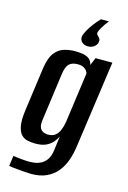

<svg xmlns="http://www.w3.org/2000/svg" viewBox="-122 -739 612 916"><g transform="rotate(15 184.5 -280.5)"><path d="M298 -680Q280 -657 270 -639.5Q260 -622 259 -613Q258 -607 263.5 -602Q269 -597 274 -590.5Q279 -584 277 -572Q276 -560 263.5 -549.5Q251 -539 232 -539Q213 -539 202 -549.5Q191 -560 192 -576Q194 -589 204.5 -608Q215 -627 230 -646.5Q245 -666 259 -680ZM128 119Q115 119 97 117.5Q79 116 62 114.5Q45 113 32.5 111.5Q20 110 17 109L24 58Q37 60 61 62.5Q85 65 103 65Q115 65 130.5 63Q146 61 161.5 53Q177 45 189 28Q201 11 205 -19L214 -89Q207 -74 194.5 -59.5Q182 -45 162 -35.5Q142 -26 110 -26Q91 -26 72.5 -29.5Q54 -33 40.5 -46.5Q27 -60 21.5 -89Q16 -118 23 -168L53 -386Q61 -437 80.5 -461.5Q100 -486 126.5 -493.5Q153 -501 178 -501Q199 -501 217.5 -498Q236 -495 249 -485.5Q262 -476 266 -456L282 -494H365L304 -61Q299 -25 287 8Q275 41 254.5 65.5Q234 90 203 104.5Q172 119 128 119ZM157 -83Q180 -83 193.5 -94.5Q207 -106 214.5 -125.5Q222 -145 225 -166L259 -412Q257 -419 252 -426Q247 -433 236.5 -438.5Q226 -444 207 -444Q180 -444 165.5 -430Q151 -416 146 -379L114 -144Q111 -123 114.5 -111Q118 -99 125.5 -93Q133 -87 141.5 -85Q150 -83 157 -83Z"/></g></svg>

Font: Alumni Sans Thin SemiBold
Style: Italic
Weight: 600
Italic angle: -8°
Version: Version 1.016